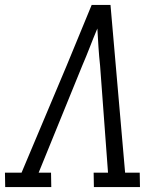

<svg xmlns="http://www.w3.org/2000/svg" viewBox="-43 -755 663 775"><path d="M-22 0 -23 -58H44L226 -490L327 -735H403L462 -58H521L522 0H336L335 -58H393L361 -490Q357 -527 354.5 -564.5Q352 -602 350 -640Q334 -602 319.5 -564.5Q305 -527 289 -490L113 -58H163L164 0Z"/></svg>

Font: Iosevka HT Light Extended
Style: Italic
Weight: 300
Width: 7
Italic angle: -9°
Monospace: yes
Designer: Belleve Invis
Foundry: Belleve Invis
Version: Version 32.3.0; ttfautohint (v1.8.4)